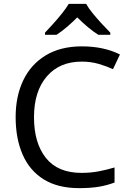

<svg xmlns="http://www.w3.org/2000/svg" viewBox="-20 -964 672 994"><path d="M403 -645Q288 -645 222 -568Q156 -491 156 -357Q156 -224 217.5 -146.5Q279 -69 402 -69Q449 -69 491 -77Q533 -85 573 -97V-19Q533 -4 490.5 3Q448 10 389 10Q280 10 207 -35Q134 -80 97.5 -163Q61 -246 61 -358Q61 -466 100.5 -548.5Q140 -631 217 -677.5Q294 -724 404 -724Q517 -724 601 -682L565 -606Q532 -621 491.5 -633Q451 -645 403 -645ZM426 -944Q438 -922 460.5 -894.5Q483 -867 507.5 -840.5Q532 -814 551 -795V-784H489Q463 -800 435 -823.5Q407 -847 380 -874Q353 -847 326 -824Q299 -801 273 -784H213V-795Q232 -815 255.5 -841Q279 -867 301 -894.5Q323 -922 336 -944Z"/></svg>

Font: Noto Sans IKEA
Style: Regular
Weight: 400
Designer: Monotype Design Team
Foundry: Monotype Imaging Inc.
Version: Version 2.001